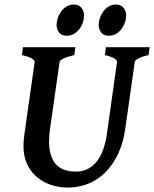

<svg xmlns="http://www.w3.org/2000/svg" viewBox="-20 -827 692 862"><path d="M647 -579.6Q616.2 -572.8 601.1 -564.5Q585.9 -556.2 585 -549.3L542.5 -250Q533.7 -186 510.3 -136.5Q486.8 -86.9 452.9 -53.2Q418.9 -19.5 376 -2.2Q333 15.1 284.7 15.1Q244.6 15.1 208.5 2.9Q172.4 -9.3 145 -32.7Q117.7 -56.2 101.6 -90.6Q85.4 -125 85.4 -169.9Q85.4 -195.8 89.8 -226.1L135.7 -549.3Q136.7 -555.2 123.5 -564Q110.4 -572.8 78.6 -579.6L83 -615.2H318.4L313.5 -579.6Q282.7 -572.8 265.6 -564.5Q248.5 -556.2 247.6 -549.3L204.6 -249Q202.6 -234.9 201.4 -220.7Q200.2 -206.5 200.2 -193.8Q200.2 -125.5 229.7 -91.1Q259.3 -56.6 320.8 -56.6Q352.5 -56.6 376.5 -69.8Q400.4 -83 417.5 -106.2Q434.6 -129.4 445.1 -160.9Q455.6 -192.4 460.4 -229L505.4 -549.3Q505.9 -552.2 503.2 -556.2Q500.5 -560.1 494.1 -564Q487.8 -567.9 477.1 -572Q466.3 -576.2 450.7 -579.6L455.6 -615.2H651.9ZM357.4 -757.3Q357.4 -742.7 352.1 -726.6Q346.7 -710.4 336.7 -697Q326.7 -683.6 312 -675Q297.4 -666.5 279.3 -666.5Q255.9 -666.5 244.9 -681.4Q233.9 -696.3 233.9 -715.3Q233.9 -730 239.3 -745.8Q244.6 -761.7 254.6 -775.4Q264.6 -789.1 278.8 -797.9Q293 -806.6 311 -806.6Q334.5 -806.6 345.9 -791.7Q357.4 -776.9 357.4 -757.3ZM546.4 -757.3Q546.4 -742.7 541 -726.6Q535.6 -710.4 525.6 -697Q515.6 -683.6 501 -675Q486.3 -666.5 468.3 -666.5Q445.3 -666.5 434.1 -681.4Q422.9 -696.3 422.9 -715.3Q422.9 -730 428.2 -745.8Q433.6 -761.7 443.6 -775.4Q453.6 -789.1 467.8 -797.9Q481.9 -806.6 500 -806.6Q523.4 -806.6 534.9 -791.7Q546.4 -776.9 546.4 -757.3Z"/></svg>

Font: Gentium Basic
Style: Bold Italic
Weight: 700
Italic angle: -8°
Designer: J. Victor Gaultney and Annie Olsen
Foundry: SIL International
Version: Version 1.102; 2013; Maintenance release